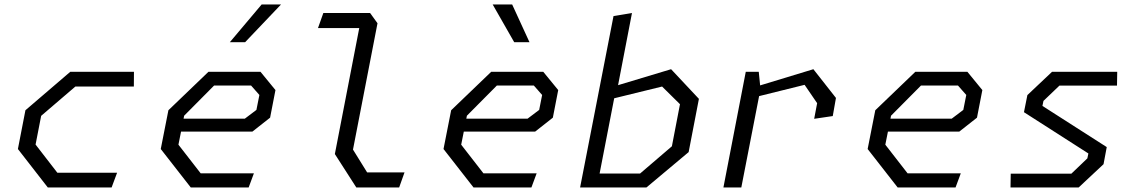

<svg xmlns="http://www.w3.org/2000/svg" viewBox="-20 -822 5000 842"><path d="M189.5 0H469.5L493.5 -64.5H231.5L136 -188L160.5 -314L310.5 -442.5H567L567.5 -507H288L91.5 -338.5L58.5 -168.5Z M816.5 0H1070.5L1093.5 -62H860L762.5 -187.5L774 -245H1087L1164.5 -306L1188 -427L1122.5 -507H894L718.5 -338.5L685 -168.5ZM785 -301.5 787.5 -314.5 919 -447H1081L1117.5 -405.5L1104.5 -340L1053.5 -301.5ZM988 -637 1127.5 -802.5H1212.5L1055 -637Z M1542.5 0H1730.5L1754 -66H1590L1528 -166L1635.5 -720L1603 -765H1398L1374.5 -699H1555.5L1448.5 -146.5Z M2056.5 0H2310.5L2333.5 -62H2100L2002.5 -187.5L2014 -245H2327L2404.5 -306L2428 -427L2362.5 -507H2134L1958.5 -338.5L1925 -168.5ZM2025 -301.5 2027.5 -314.5 2159 -447H2321L2357.5 -405.5L2344.5 -340L2293.5 -301.5ZM2140.5 -802.5 2235 -637H2302L2226 -802.5Z M2524 0H2815L3000 -155L3045 -388.5L2923 -518.5L2690.5 -448.5L2751.5 -765L2670.5 -751.5ZM2609.5 -61 2673.5 -391 2883.5 -442.5 2962 -365 2926.5 -180.5 2787 -61Z M3550.5 -301 3632 -313 3646 -392.5 3547 -518.5 3313.5 -447.5 3307.5 -507H3250.5L3152.5 0H3231L3309 -400.5L3508.5 -450L3563.5 -369.5Z M3916.5 0H4170.5L4193.5 -62H3960L3862.5 -187.5L3874 -245H4187L4264.5 -306L4288 -427L4222.5 -507H3994L3818.5 -338.5L3785 -168.5ZM3885 -301.5 3887.5 -314.5 4019 -447H4181L4217.5 -405.5L4204.5 -340L4153.5 -301.5Z M4411.5 0H4710.5L4819.5 -102L4833.5 -177L4551.5 -357.5L4556 -379.5L4626 -446.5H4878.5L4879.5 -507H4593.5L4485.5 -405L4470.5 -330L4753 -149L4748.5 -127.5L4678.5 -60.5H4412.5Z"/></svg>

Font: Monaspace Krypton Light
Style: Italic
Weight: 300
Italic angle: -11°
Designer: Riley Cran & the Lettermatic Team
Foundry: Lettermatic
Version: Version 1.101 (Monaspace Krypton)